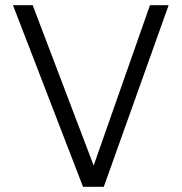

<svg xmlns="http://www.w3.org/2000/svg" viewBox="-20 -720 700 740"><path d="M30 -700H106L341 -82L558 -700H630L380 0H300Z"/></svg>

Font: Retni Sans
Style: Regular
Weight: 400
Designer: Vitaly Kuzmin
Foundry: ParaType Ltd.
Version: Version 1.00;March 2, 2019;FontCreator 11.5.0.2425 64-bit; t